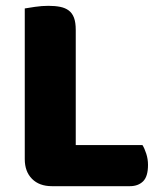

<svg xmlns="http://www.w3.org/2000/svg" viewBox="-20 -636 553 659"><path d="M158 3Q115 3 90 -22Q65 -47 65 -90V-607Q76 -609 100 -612.5Q124 -616 146 -616Q169 -616 186.5 -612.5Q204 -609 216 -600Q228 -591 234 -575Q240 -559 240 -533V-138H469Q476 -127 482 -108.5Q488 -90 488 -70Q488 -30 471 -13.5Q454 3 426 3Z"/></svg>

Font: Baloo
Style: Regular
Weight: 400
Designer: Sarang Kulkarni and Ek Type
Foundry: Ek Type
Version: Version 1.443;PS 1.000;hotconv 16.6.51;makeotf.lib2.5.65220;